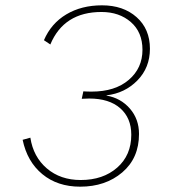

<svg xmlns="http://www.w3.org/2000/svg" viewBox="-20 -691 640 721"><path d="M281 10Q196 10 139 -37Q82 -84 65 -166L94 -174Q105 -102 156 -58.5Q207 -15 283 -15Q367 -15 420 -61.5Q473 -108 473 -185Q473 -248 431.5 -284.5Q390 -321 315 -321Q300 -321 287 -320L293 -348Q306 -347 324 -347Q412 -347 463.5 -391Q515 -435 515 -504Q515 -570 471.5 -608Q428 -646 361 -646Q220 -646 169 -524L145 -540Q172 -603 229 -637Q286 -671 363 -671Q443 -671 493 -626.5Q543 -582 543 -508Q543 -437 496 -389Q449 -341 380 -333V-332Q433 -323 467.5 -283.5Q502 -244 502 -188Q502 -97 439 -43.5Q376 10 281 10Z"/></svg>

Font: Elaine Sans ExtraLight
Style: Italic
Weight: 275
Italic angle: -13°
Designer: Wei Huang
Foundry: Wei Huang
Version: Version 2.001;December 24, 2019;FontCreator 12.0.0.2547 64-b